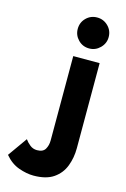

<svg xmlns="http://www.w3.org/2000/svg" viewBox="-258 -742 692 1055"><g transform="rotate(15 88.0 -215.0)"><path d="M159 -504Q122 -504 96.5 -530Q71 -556 71 -592Q71 -629 96.5 -654.5Q122 -680 159 -680Q195 -680 221 -654.5Q247 -629 247 -592Q247 -556 221 -530Q195 -504 159 -504ZM44 250Q5 250 -40 234Q-85 218 -120 176L-42 66Q-31 82 -13.5 96Q4 110 27 110Q61 110 73.5 88.5Q86 67 86 39V-441H236V43Q236 97 218 144.5Q200 192 158 221Q116 250 44 250Z"/></g></svg>

Font: Teachers
Style: Regular
Weight: 400
Designer: Alfredo Marco Pradil, Chank Diesel
Version: Version 1.001